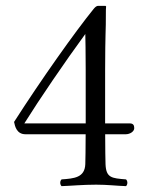

<svg xmlns="http://www.w3.org/2000/svg" viewBox="-20 -630 505 655"><path d="M272.4 -209H63C114.3 -291.2 202 -419.8 271 -514C272.3 -481.8 272.8 -328 272.4 -209ZM423 -209H338.6C338.2 -327 338.7 -478.9 340 -511C342 -561 340.3 -600.2 342 -608L340 -610H315C308 -610 302.7 -603.5 299 -599C236 -521.5 119.5 -357 28 -214C31 -199 37 -172 67 -172H272.2C272 -123 271.6 -84.4 271 -70C269.2 -24 233 -21 190 -18C184 -12 184 -1 190 5C222 4 262 0 308 0C347.4 0 378 4 410 5C416 -1 416 -12 410 -18C361 -22 341.9 -23 340 -70C339.4 -84.4 339 -123.1 338.8 -172H409C423 -172 438 -181 438 -193C438 -203 434 -209 423 -209Z"/></svg>

Font: Libertinus Serif Display
Style: Regular
Weight: 400
Designer: Philipp H. Poll
Foundry: Khaled Hosny
Version: Version 6.1